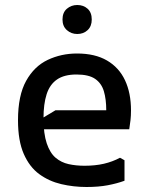

<svg xmlns="http://www.w3.org/2000/svg" viewBox="-20 -736 590 768"><path d="M52 -255Q52 -354 84.5 -412.5Q117 -471 171 -496.5Q225 -522 288 -522Q360 -522 408 -494Q456 -466 480 -415Q504 -364 504 -294Q504 -273 502 -255.5Q500 -238 497 -219H112V-241L202 -295H405Q405 -339 395.5 -371Q386 -403 360.5 -420.5Q335 -438 286 -438Q237 -438 208 -418Q179 -398 166.5 -359Q154 -320 154 -263Q154 -201 167 -162.5Q180 -124 202.5 -105Q225 -86 254.5 -79.5Q284 -73 318 -73Q361 -73 395.5 -81Q430 -89 460 -105L478 -95V-13Q448 -2 411 5Q374 12 326 12Q274 12 225 0.5Q176 -11 137 -39.5Q98 -68 75 -120.5Q52 -173 52 -255ZM289 -600Q265 -600 247.5 -615.5Q230 -631 230 -658Q230 -686 247.5 -701Q265 -716 289 -716Q314 -716 330.5 -701Q347 -686 347 -658Q347 -631 330.5 -615.5Q314 -600 289 -600Z"/></svg>

Font: AR One Sans Medium
Style: Regular
Weight: 500
Designer: Niteesh Yadav
Foundry: Niteesh Yadav
Version: Version 1.001;gftools[0.9.33]